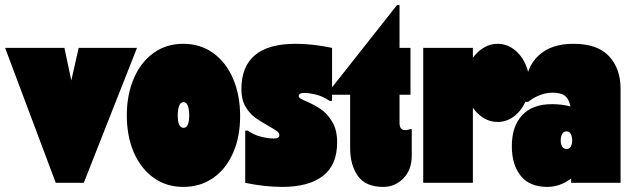

<svg xmlns="http://www.w3.org/2000/svg" viewBox="-30 -718 2482 754"><path d="M508 -530 299 0H189L-10 -530H223L250 -402L279 -530Z M468 -265Q468 -346 495.5 -410Q523 -474 573 -510Q623 -546 690 -546Q757 -546 807.5 -509.5Q858 -473 885.5 -408.5Q913 -344 913 -262Q913 -181 885.5 -118Q858 -55 807.5 -19.5Q757 16 690 16Q623 16 573 -20Q523 -56 495.5 -119.5Q468 -183 468 -265ZM668 -265Q668 -216 691 -216Q713 -216 713 -266Q713 -288 707.5 -302.5Q702 -317 691 -317Q679 -317 673.5 -302.5Q668 -288 668 -265Z M1131 -546Q1197 -546 1274 -530V-322H1264Q1240 -339 1212.5 -346Q1185 -353 1165 -353Q1143 -353 1143 -340Q1143 -335 1152 -330Q1161 -325 1173 -320Q1207 -305 1231 -288.5Q1255 -272 1274.5 -240Q1294 -208 1294 -159Q1294 -70 1238 -27Q1182 16 1079 16Q1010 16 933 0V-205H943Q967 -188 995.5 -181Q1024 -174 1045 -174Q1067 -174 1067 -187Q1067 -196 1057.5 -203Q1048 -210 1025 -223Q993 -241 971.5 -256.5Q950 -272 934 -299.5Q918 -327 918 -368Q918 -546 1131 -546Z M1529 -698H1539V-530H1582V-346H1539V-235Q1539 -207 1562 -207Q1570 -207 1582 -211H1587V-107Q1587 -51 1554 -17.5Q1521 16 1475 16Q1406 16 1375.5 -27Q1345 -70 1345 -137V-346H1259V-356Z M2049 -393Q2049 -351 2032 -315.5Q2015 -280 1986.5 -259.5Q1958 -239 1924 -239Q1895 -239 1870 -254Q1845 -269 1827 -295V0H1632V-530H1827V-491Q1845 -516 1870 -531Q1895 -546 1924 -546Q1958 -546 1986.5 -525.5Q2015 -505 2032 -469.5Q2049 -434 2049 -393Z M2407 -370V0H2213V-17Q2169 16 2119 16Q2050 16 2015 -27.5Q1980 -71 1980 -144Q1980 -222 2020.5 -265.5Q2061 -309 2138 -309Q2176 -309 2210 -300Q2205 -328 2189.5 -341Q2174 -354 2140 -354Q2091 -354 2044 -318H2034V-370Q2034 -451 2083.5 -498.5Q2133 -546 2221 -546Q2317 -546 2362 -497Q2407 -448 2407 -370ZM2217 -167Q2217 -181 2211.5 -191.5Q2206 -202 2195 -202Q2183 -202 2177.5 -191.5Q2172 -181 2172 -166Q2172 -153 2177.5 -143Q2183 -133 2195 -133Q2207 -133 2212 -143Q2217 -153 2217 -167Z"/></svg>

Font: FFF_tuoi-tre Text
Style: Regular
Weight: 700
Designer: bBox Type GmbH
Foundry: bBox Type GmbH
Version: Version 1.001